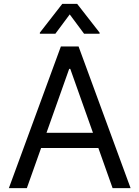

<svg xmlns="http://www.w3.org/2000/svg" viewBox="-20 -966 716 986"><path d="M25.6 0 292.6 -727.3H383.5L650.6 0H558.2L485.1 -206H191.1L117.9 0ZM457.4 -284.1 340.9 -612.2H335.2L218.8 -284.1ZM338.1 -892 264.2 -792.6H184.7V-798.3L299.7 -946H376.4L491.5 -798.3V-792.6H411.9Z"/></svg>

Font: Interop
Style: Regular
Weight: 400
Designer: Rasmus Andersson, Google, Jang Haemin
Foundry: jhaemin
Version: Version 1.008